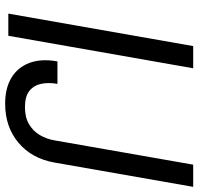

<svg xmlns="http://www.w3.org/2000/svg" viewBox="-32 -708 752 727"><g transform="rotate(90 343.5 -344.0)"><path d="M31 0 154 -700H238L115 0ZM372 12Q313 12 273.5 -12Q234 -36 217.5 -80.5Q201 -125 212 -186H297Q291 -152 297 -124Q303 -96 324 -79.5Q345 -63 385 -63Q424 -63 450 -78.5Q476 -94 491 -119.5Q506 -145 511 -175L603 -700H687L595 -175Q580 -89 520 -38.5Q460 12 372 12Z"/></g></svg>

Font: DM Sans 16pt
Style: Italic
Weight: 400
Italic angle: -10°
Version: Version 4.004;gftools[0.9.30]